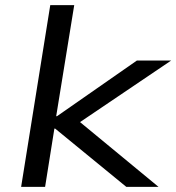

<svg xmlns="http://www.w3.org/2000/svg" viewBox="-20 -725 684 745"><path d="M62 0 175 -705H268L198 -274H201L511 -490H644L268 -236L263 -274L595 0H470L194 -226H191L155 0Z"/></svg>

Font: Nunito Sans 10pt Expanded
Style: Italic
Weight: 400
Width: 7
Italic angle: -9°
Designer: Vernon Adams
Foundry: Vernon Adams
Version: Version 3.101;gftools[0.9.27]